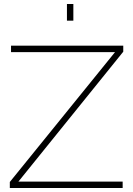

<svg xmlns="http://www.w3.org/2000/svg" viewBox="-20 -938 665 958"><path d="M29 -30 554 -678H35V-710H595V-680L72 -32H592V0H29ZM314 -835V-918H346V-835Z"/></svg>

Font: Raleway Thin ExtraLight
Style: Regular
Weight: 250
Version: Version 4.026